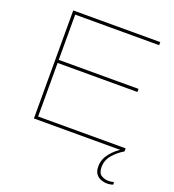

<svg xmlns="http://www.w3.org/2000/svg" viewBox="-161 -824 1061 1169"><g transform="rotate(20 370.0 -240.0)"><path d="M112 0V-700H676V-680H132V-387H649V-367H132V-20H699V0ZM665 220Q645 220 625 212.5Q605 205 592.5 187.5Q580 170 580 139Q580 94 611.5 54Q643 14 690 -11L699 0Q662 21 631 56Q600 91 600 137Q600 175 621 188.5Q642 202 668 202Q687 202 702 197L704 213Q687 220 665 220Z"/></g></svg>

Font: Georama Extended Thin
Style: Regular
Weight: 100
Width: 7
Designer: Jean-Baptiste Levee
Foundry: Production Type
Version: Version 1.000